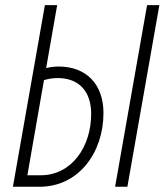

<svg xmlns="http://www.w3.org/2000/svg" viewBox="-20 -713 628 733"><path d="M29.3 0H130.9C281.7 0 375 -132.3 375 -281.2C375 -390.6 310.5 -459 203.6 -459C189.9 -459 173.3 -457.5 156.2 -453.1L198.2 -693.4H151.4ZM84.5 -43.9 147.9 -407.2C165 -412.1 182.6 -415 200.2 -415C282.2 -415 328.1 -363.3 328.1 -278.3C328.1 -154.3 254.9 -43.9 135.3 -43.9ZM419.4 0H466.3L588.4 -693.4H541.5Z"/></svg>

Font: Cascadia Code PL ExtraLight
Style: Italic
Weight: 200
Italic angle: -10°
Monospace: yes
Designer: Aaron Bell
Foundry: Saja Typeworks
Version: Version 2404.023